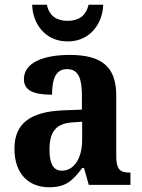

<svg xmlns="http://www.w3.org/2000/svg" viewBox="-20 -781 601 811"><path d="M266 -606C364 -606 414 -686 416 -761H354C343 -713 311 -693 266 -693C220 -693 188 -713 178 -761H116C117 -686 167 -606 266 -606ZM187 10C258 10 286 -17 327 -71H335L355 0H531V-52H527C485 -52 471 -68 471 -123V-378C471 -503 405 -549 274 -549C167 -549 81 -518 81 -447C81 -400 119 -381 200 -381C200 -449 216 -489 263 -489C313 -489 326 -448 326 -374V-318L250 -315C110 -310 41 -261 41 -153C41 -42 106 10 187 10ZM241 -60C205 -60 189 -91 189 -148C189 -221 213 -259 286 -264L327 -267V-191C327 -112 293 -60 241 -60Z"/></svg>

Font: Noto Serif Georgian SemiCondensed Bold
Style: Regular
Weight: 700
Width: 4
Designer: Monotype Design Team, Akaki Razmadze
Foundry: Google LLC
Version: Version 2.003